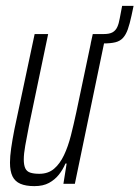

<svg xmlns="http://www.w3.org/2000/svg" viewBox="-20 -626 475 654"><path d="M289 -478 296 -510H333Q353 -510 363.5 -516Q374 -522 379.5 -534Q385 -546 388 -564L396 -606H435L428 -573Q422 -545 415.5 -526.5Q409 -508 399 -497Q389 -486 373 -482Q357 -478 331 -478ZM97 8Q68 8 49.5 0Q31 -8 22.5 -25.5Q14 -43 14 -72Q14 -93 18 -121Q22 -149 29 -185L98 -510H144L79 -199Q71 -158 66 -130Q61 -102 61 -83Q61 -64 66 -53Q71 -42 83 -38Q95 -34 114 -34Q144 -34 164 -51Q184 -68 198 -97.5Q212 -127 221.5 -164.5Q231 -202 240 -244L296 -510H341L235 0H196L207 -69H203Q194 -48 180.5 -31Q167 -14 147 -3Q127 8 97 8Z"/></svg>

Font: Saira UltraCondensed Light
Style: Italic
Weight: 300
Width: 1
Italic angle: -12°
Designer: Hector Gatti with collaboration of the Omnibus-Type team
Foundry: Omnibus-Type
Version: Version 1.101